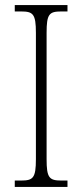

<svg xmlns="http://www.w3.org/2000/svg" viewBox="-20 -734 324 754"><path d="M38 0H245V-25H221C173 -25 163 -36 163 -109V-605C163 -679 173 -689 221 -689H245V-714H38V-689H63C110 -689 121 -679 121 -605V-109C121 -35 110 -25 63 -25H38Z"/></svg>

Font: Noto Serif Devanagari Condensed ExtraLight
Style: Regular
Weight: 200
Width: 3
Designer: Universal Thirst, Indian Type Foundry and the Monotype Design Team
Foundry: Monotype Imaging Inc.
Version: Version 2.004